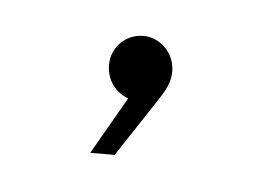

<svg xmlns="http://www.w3.org/2000/svg" viewBox="-26 -74 221 157"><g transform="rotate(5 85.0 4.5)"><path d="M87 -45C73 -45 61 -34 61 -19C61 -7 68 3 79 7L52 54H72L103 7C109 -2 113 -9 113 -18C113 -33 101 -45 87 -45Z"/></g></svg>

Font: Montserrat Thin
Style: Regular
Weight: 250
Designer: Julieta Ulanovsky
Foundry: Julieta Ulanovsky
Version: Version 4.000